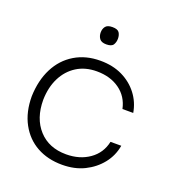

<svg xmlns="http://www.w3.org/2000/svg" viewBox="-106 -625 657 720"><g transform="rotate(20 222.0 -265.0)"><path d="M220 10Q163 10 119.5 -14Q76 -38 51 -84Q26 -130 26 -193Q28 -257 52.5 -305Q77 -353 121 -379.5Q165 -406 223 -406Q273 -406 311 -387.5Q349 -369 373.5 -337Q398 -305 405 -264H362Q352 -311 315 -337.5Q278 -364 224 -364Q178 -364 144 -342.5Q110 -321 91 -283Q72 -245 71 -195Q71 -121 111.5 -76.5Q152 -32 221 -32Q275 -32 313.5 -59Q352 -86 362 -133H405Q398 -92 372.5 -60Q347 -28 308.5 -9Q270 10 220 10ZM222 -471Q202 -471 194.5 -481.5Q187 -492 187 -506Q187 -520 194.5 -530Q202 -540 222 -540Q243 -540 249.5 -530Q256 -520 256 -506Q256 -492 249.5 -481.5Q243 -471 222 -471Z"/></g></svg>

Font: Darker Grotesque
Style: Regular
Weight: 400
Designer: Gabriel Lam
Foundry: TypeRant
Version: Version 1.000;gftools[0.9.28]